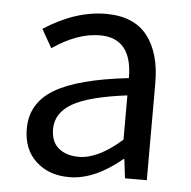

<svg xmlns="http://www.w3.org/2000/svg" viewBox="-45 -602 654 659"><g transform="rotate(5 281.5 -272.5)"><path d="M216.8 12.7Q146.5 12.7 102.1 -28.3Q57.6 -69.3 57.6 -140.6Q57.6 -228.5 137.2 -276.4Q216.8 -324.2 391.6 -343.8Q391.6 -481.4 280.3 -481.4Q203.1 -481.4 117.2 -422.9L81.1 -486.3Q189.5 -556.6 294.9 -556.6Q390.6 -556.6 437 -497.6Q483.4 -438.5 483.4 -334V0H408.2L400.4 -65.4H397.5Q303.7 12.7 216.8 12.7ZM243.2 -59.6Q310.5 -59.6 391.6 -131.8V-284.2Q258.8 -267.6 203.1 -234.9Q147.5 -202.1 147.5 -147.5Q147.5 -103.5 173.8 -81.5Q200.2 -59.6 243.2 -59.6Z"/></g></svg>

Font: Bpmf Zihi Sans Regular
Style: Regular
Weight: 400
Foundry: But Ko
Version: Version 1.320